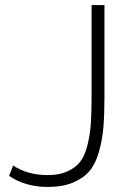

<svg xmlns="http://www.w3.org/2000/svg" viewBox="-20 -730 518 761"><path d="M16 -33 32 -74Q89 -36 170 -36Q215 -36 247 -50.5Q279 -65 297.5 -88.5Q316 -112 326.5 -154Q337 -196 340 -239.5Q343 -283 343 -349V-710H394V-349Q394 -277 390 -227.5Q386 -178 372.5 -129.5Q359 -81 335 -52.5Q311 -24 269.5 -6.5Q228 11 170 11Q80 11 16 -33Z"/></svg>

Font: Raleway
Style: Light
Weight: 300
Designer: Matt McInerney, Pablo Impallari, Rodrigo Fuenzalida
Foundry: Matt McInerney, Pablo Impallari, Rodrigo Fuenzalida
Version: Version 3.000